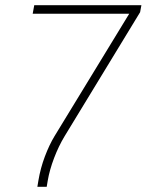

<svg xmlns="http://www.w3.org/2000/svg" viewBox="-20 -720 565 740"><path d="M128 -24Q136 -72 153 -117Q170 -162 190 -195L478 -667H106L112 -700H525L520 -673L229 -195Q206 -157 188.5 -111Q171 -65 164 -24L160 0H124Z"/></svg>

Font: Bai Jamjuree ExtraLight
Style: Italic
Weight: 275
Italic angle: -10°
Version: Version 1.000; ttfautohint (v1.6)